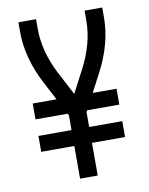

<svg xmlns="http://www.w3.org/2000/svg" viewBox="-83 -796 666 857"><g transform="rotate(-10 250.0 -367.5)"><path d="M210 0V-287L125 -449Q60 -572 60 -691V-735H140V-691Q140 -588 195 -482L250 -377L305 -482Q360 -588 360 -691V-735H440V-691Q440 -572 375 -449L290 -287V0ZM60 -295V-367H440V-295ZM60 -148V-220H440V-148Z"/></g></svg>

Font: Iosevka SS01
Style: Regular
Weight: 400
Monospace: yes
Designer: Belleve Invis
Foundry: Belleve Invis
Version: 2.3.3; ttfautohint (v1.8.3)